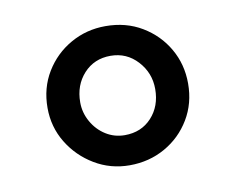

<svg xmlns="http://www.w3.org/2000/svg" viewBox="-50 -870 582 475"><g transform="rotate(-10 241.0 -633.0)"><path d="M241 -458.5Q193 -458.5 153 -482.5Q113 -506.5 89 -546Q65 -585.5 65 -633.5Q65 -683.5 89 -723Q113 -762.5 153 -785.2Q193 -808 241 -808Q292.5 -808 332.5 -784Q372.5 -760 395.2 -720.5Q418 -681 418 -633Q418 -583 394.2 -543.5Q370.5 -504 330.2 -481.2Q290 -458.5 241 -458.5ZM242 -534Q283.5 -534 309.5 -562.2Q335.5 -590.5 335.5 -633.5Q335.5 -674 308.2 -703.8Q281 -733.5 240.5 -733.5Q199.5 -733.5 173.2 -704.8Q147 -676 147 -633Q147 -607 160 -584Q173 -561 194.5 -547.5Q216 -534 242 -534Z"/></g></svg>

Font: Merriweather 28pt
Style: Bold
Weight: 700
Version: Version 2.100